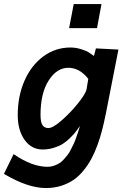

<svg xmlns="http://www.w3.org/2000/svg" viewBox="-66 -742 611 958"><path d="M301.8 -721.7H440.4Q436.5 -701.7 429.2 -661.6Q421.9 -621.6 418 -601.6H278.8Q282.7 -621.6 290.3 -661.6Q297.9 -701.7 301.8 -721.7ZM136.2 -168.9Q136.2 -130.9 146.5 -116.9Q156.7 -103 175.3 -103Q197.8 -103 241.2 -140.9Q284.7 -178.7 321.3 -224.1Q357.9 -269.5 365.2 -293.5Q366.7 -302.7 369.9 -321Q373 -339.4 374.5 -348.6Q331.1 -403.8 274.9 -403.8Q217.3 -403.8 176.8 -340.3Q136.2 -276.9 136.2 -168.9ZM524.9 -494.6 461.9 -173.8Q453.1 -130.4 443.8 -94Q434.6 -57.6 420.4 -18.6Q406.2 20.5 389.6 51Q373 81.5 350.1 109.6Q327.1 137.7 300.3 156Q273.4 174.3 238.5 185.3Q203.6 196.3 163.1 196.3Q72.8 196.3 -46.4 125.5Q-38.1 108.9 -22 75.9Q-5.9 43 2 26.9Q93.3 90.3 171.4 90.3Q187.5 90.3 202.4 85.2Q217.3 80.1 229 73.2Q240.7 66.4 252.4 53.2Q264.2 40 272 30Q279.8 20 288.8 1.7Q297.9 -16.6 302.5 -26.1Q307.1 -35.6 314.2 -55.7Q321.3 -75.7 323.2 -81.8Q325.2 -87.9 330.6 -106Q332 -111.3 333 -113.8Q321.3 -96.7 312.5 -85.2Q303.7 -73.7 285.2 -55.2Q266.6 -36.6 248.8 -25.1Q231 -13.7 203.6 -4.9Q176.3 3.9 147 3.9Q90.8 3.9 56.6 -44.2Q22.5 -92.3 22.5 -167.5Q22.5 -261.7 55.9 -338.6Q89.4 -415.5 149.7 -460.2Q210 -504.9 285.2 -504.9Q313.5 -504.9 339.6 -496.3Q365.7 -487.8 374 -482.4Q382.3 -477.1 402.8 -462.9Q404.3 -470.7 412.6 -500.5Q431.6 -499.5 468.8 -497.6Q505.9 -495.6 524.9 -494.6Z"/></svg>

Font: Fantasque Sans Mono
Style: Bold Italic
Weight: 700
Italic angle: -11°
Monospace: yes
Designer: Jany Belluz
Version: Version 1.7.1